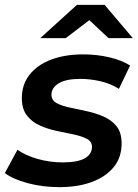

<svg xmlns="http://www.w3.org/2000/svg" viewBox="-34 -764 569 791"><path d="M211 7Q141 7 80 -9.5Q19 -26 -14 -51L38 -147Q70 -124 120 -109.5Q170 -95 224 -95Q286 -95 315.5 -112Q345 -129 345 -159Q345 -181 324 -192Q303 -203 270 -210Q237 -217 200.5 -224.5Q164 -232 131 -246.5Q98 -261 77 -288Q56 -315 56 -360Q56 -416 88 -456.5Q120 -497 177 -518.5Q234 -540 310 -540Q364 -540 416 -528Q468 -516 502 -494L456 -398Q421 -420 379 -429.5Q337 -439 298 -439Q237 -439 207.5 -420.5Q178 -402 178 -374Q178 -351 199 -339.5Q220 -328 253 -321Q286 -314 323 -306Q360 -298 392.5 -284Q425 -270 446 -244Q467 -218 467 -173Q467 -115 434 -75Q401 -35 343.5 -14Q286 7 211 7ZM132 -607 283 -744H397L513 -607H413L334 -681L237 -607Z"/></svg>

Font: Montserrat SemiBold
Style: Italic
Weight: 600
Italic angle: -11.3°
Designer: Julieta Ulanovsky
Foundry: Julieta Ulanovsky
Version: Version 9.000; ttfautohint (v1.8.4.7-5d5b)